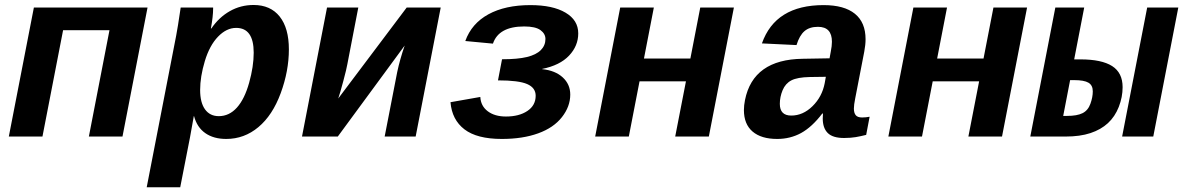

<svg xmlns="http://www.w3.org/2000/svg" viewBox="-20 -559 4844 786"><path d="M584 -528.3 481.4 0H343.8L428.2 -435.5H238.3L153.8 0H16.1L118.7 -528.3Z M852.5 -528.3V-524.4Q852.5 -492.2 843.3 -442.4H845.2Q876.5 -488.3 920.9 -513.4Q965.3 -538.6 1018.1 -538.6Q1087.4 -538.6 1125 -491.2Q1162.6 -443.8 1162.6 -356.9Q1162.6 -268.6 1129.2 -177.7Q1095.7 -86.9 1037.8 -38.6Q980 9.8 906.2 9.8Q854.5 9.8 820.6 -13.9Q786.6 -37.6 774.4 -83.5H773.4L757.8 3.4L717.8 207.5H580.6L701.2 -413.1Q707 -441.9 719.7 -528.3ZM799.3 -190.4Q799.3 -139.2 819.3 -111.3Q839.4 -83.5 875.5 -83.5Q918.5 -83.5 950 -118.7Q981.4 -153.8 1000 -220.5Q1018.6 -287.1 1018.6 -343.3Q1018.6 -444.8 946.8 -444.8Q907.2 -444.8 872.6 -408.9Q837.9 -373 818.6 -309.1Q799.3 -245.1 799.3 -190.4Z M1446.8 -528.3 1401.9 -295.9Q1398.9 -277.8 1385.5 -227.5Q1372.1 -177.2 1364.7 -155.8L1645 -528.3H1784.2L1681.6 0H1554.7L1606 -263.7Q1617.2 -316.4 1636.7 -372.6L1362.8 0H1216.3L1318.8 -528.3Z M2034.2 9.8Q1932.6 9.8 1881.3 -29.5Q1830.1 -68.8 1824.2 -140.6L1946.3 -162.1Q1948.2 -125 1976.8 -103.5Q2005.4 -82 2051.3 -82Q2105 -82 2138.9 -104.7Q2172.9 -127.4 2172.9 -167Q2172.9 -199.7 2138.2 -214.8Q2103.5 -230 2018.6 -230L2035.2 -316.4Q2099.6 -316.4 2137.5 -325.7Q2175.3 -335 2194.1 -354Q2212.9 -373 2212.9 -399.4Q2212.9 -420.9 2192.4 -435.8Q2171.9 -450.7 2126 -450.7Q2021.5 -450.7 1998 -380.4L1884.8 -391.1Q1910.6 -462.9 1979.5 -500.5Q2048.3 -538.1 2151.4 -538.1Q2242.7 -538.1 2294.9 -507.3Q2347.2 -476.6 2347.2 -422.4Q2347.2 -371.1 2309.6 -331.3Q2272 -291.5 2199.7 -276.9V-275.9Q2252.9 -270.5 2283.7 -242.2Q2314.5 -213.9 2314.5 -171.9Q2314.5 -123 2280.5 -79.6Q2246.6 -36.1 2183.3 -13.2Q2120.1 9.8 2034.2 9.8Z M2984.4 -528.3 2881.8 0H2744.1L2788.1 -226.1H2598.1L2554.2 0H2416.5L2519 -528.3H2656.7L2616.2 -319.3H2806.2L2846.7 -528.3Z M3161.6 9.8Q3096.2 9.8 3060.8 -20.5Q3025.4 -50.8 3025.4 -108.4Q3025.4 -127.4 3029.8 -149.4Q3063 -315.9 3266.6 -318.4L3376 -320.3L3380.9 -347.2Q3385.7 -370.6 3385.7 -388.2Q3385.7 -449.2 3328.6 -449.2Q3293.9 -449.2 3273.4 -431.6Q3252.9 -414.1 3240.7 -374.5L3099.1 -381.3Q3154.3 -538.1 3351.6 -538.1Q3436 -538.1 3479.7 -502.7Q3523.4 -467.3 3523.4 -398.4Q3523.4 -376 3518.1 -347.7L3481 -156.2Q3475.6 -129.4 3475.6 -114.7Q3475.6 -96.7 3483.2 -87.4Q3490.7 -78.1 3509.3 -78.1Q3524.9 -78.1 3540 -81.1L3525.9 -6.8Q3513.2 -3.9 3502.9 -1.5Q3492.7 1 3482.7 2.4Q3472.7 3.9 3461.4 4.9Q3450.2 5.9 3435.5 5.9Q3389.2 5.9 3368.7 -14.4Q3348.1 -34.7 3348.1 -74.2L3349.1 -94.2H3346.2Q3304.2 -39.1 3259.8 -14.6Q3215.3 9.8 3161.6 9.8ZM3360.8 -244.6 3295.4 -243.7Q3244.1 -242.7 3219.7 -230Q3195.3 -217.3 3183.8 -189.7Q3172.4 -162.1 3172.4 -133.8Q3172.4 -85.9 3219.2 -85.9Q3267.1 -85.9 3306.2 -124.3Q3345.2 -162.6 3356 -217.8Z M4184.6 -528.3 4082 0H3944.3L3988.3 -226.1H3798.3L3754.4 0H3616.7L3719.2 -528.3H3856.9L3816.4 -319.3H4006.3L4046.9 -528.3Z M4402.8 -315.9Q4489.7 -315.9 4532.7 -288.6Q4575.7 -261.2 4575.7 -202.1Q4575.7 -161.6 4560.1 -121.6Q4544.4 -81.5 4515.6 -54.9Q4486.8 -28.3 4444.1 -14.2Q4401.4 0 4341.8 0H4197.8L4300.3 -528.3H4418.5L4377.4 -315.9ZM4332.5 -84.5H4348.1Q4389.2 -84.5 4411.6 -95.7Q4434.1 -106.9 4443.8 -134Q4453.6 -161.1 4453.6 -185.1Q4453.6 -210 4435.8 -220.5Q4418 -231 4377 -231H4360.8ZM4573.7 0 4676.3 -528.3H4803.7L4701.2 0Z"/></svg>

Font: Liberation Mono
Style: Bold Italic
Weight: 700
Italic angle: -12°
Monospace: yes
Designer: Steve Matteson
Foundry: Ascender Corporation
Version: Version 2.1.5